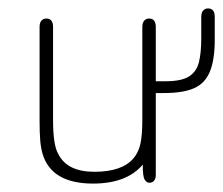

<svg xmlns="http://www.w3.org/2000/svg" viewBox="-20 -426 530 456"><path d="M319 -35Q319 -7 323.5 0.5Q328 8 335 8Q342 8 346 3Q350 -2 350 -10V-362Q350 -372 346 -377Q342 -382 334 -382Q327 -382 322.5 -377Q318 -372 318 -362V-142Q318 -105 313.5 -84.5Q309 -64 297 -50Q270 -18 204 -18Q172 -18 150.5 -28.5Q129 -39 118 -61Q106 -82 106 -142V-362Q106 -372 102 -377Q98 -382 90 -382Q83 -382 78.5 -377Q74 -372 74 -362V-139Q74 -111 75.5 -93Q77 -75 81 -61Q102 10 201 10Q281 10 319 -35ZM348 -205H369Q415 -205 441 -216.5Q467 -228 478.5 -256Q490 -284 490 -331V-386Q490 -396 486 -401Q482 -406 474 -406Q467 -406 462.5 -401Q458 -396 458 -386V-335Q458 -301 452.5 -278.5Q447 -256 429 -244.5Q411 -233 373 -233H348Z"/></svg>

Font: Beiruti ExtraLight
Style: Regular
Weight: 250
Designer: Arlette Boutros
Foundry: Boutros
Version: Version 1.41